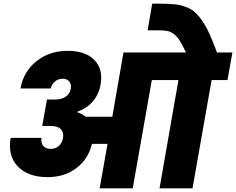

<svg xmlns="http://www.w3.org/2000/svg" viewBox="-20 -1026 1286 1046"><path d="M703.1 0H522.9L565.9 -242.2H481Q460.9 -158.7 395.8 -109.9Q330.6 -61 240.2 -61Q131.8 -61 76.4 -119.9Q21 -178.7 38.1 -274.9H206.1Q201.7 -249.5 214.8 -232.2Q228 -214.8 255.9 -214.8Q282.7 -214.8 301 -231.4Q319.3 -248 323.2 -274.9Q328.6 -303.2 312 -321.5Q295.4 -339.8 256.8 -339.8H210L235.8 -483.9H283.2Q314.9 -483.9 337.6 -499.3Q360.4 -514.6 365.2 -541Q369.6 -566.4 357.4 -581.8Q345.2 -597.2 321.8 -597.2Q297.4 -597.2 279.3 -582Q261.2 -566.9 256.8 -543.9H91.8Q107.4 -635.3 178 -692.1Q248.5 -749 348.1 -749Q445.8 -749 494.4 -699Q543 -648.9 527.8 -564.9Q518.6 -512.2 486.1 -474.1Q453.6 -436 402.8 -418L401.9 -414.1Q424.3 -407.7 446.8 -390.1H591.8L652.8 -740.2H993.2Q972.7 -782.2 959.7 -803.5Q946.8 -824.7 929 -839.1Q911.1 -853.5 892.1 -857.2Q873 -860.8 839.8 -860.8H784.2L809.1 -1005.9H861.8Q905.8 -1005.4 934.6 -1002.2Q963.4 -999 991.9 -988.5Q1020.5 -978 1040.3 -960.9Q1060.1 -943.8 1081.3 -913.1Q1102.5 -882.3 1121.1 -841.6Q1139.6 -800.8 1162.1 -740.2H1246.1L1219.2 -589.8H1132.8L1028.8 0H849.1L952.1 -589.8H807.1Z"/></svg>

Font: Poppins ExtraBold
Style: Italic
Weight: 800
Italic angle: -10°
Designer: Ninad Kale (Devanagari), Jonny Pinhorn (Latin)
Foundry: Indian Type Foundry
Version: Version 3.200;PS 1.000;hotconv 16.6.54;makeotf.lib2.5.65590